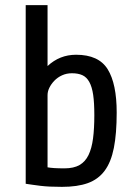

<svg xmlns="http://www.w3.org/2000/svg" viewBox="-20 -720 539 747"><path d="M434 -282Q434 -200 423 -144.5Q412 -89 387 -55.5Q362 -22 321.5 -7.5Q281 7 221 7Q194 7 174 6Q154 5 137.5 3Q121 1 107.5 -1Q94 -3 80 -5V-700H165V-463Q212 -507 276 -507Q364 -507 399 -450.5Q434 -394 434 -282ZM260 -435Q239 -435 221.5 -427Q204 -419 191.5 -406Q179 -393 172 -378.5Q165 -364 165 -350V-69Q176 -67 192 -66Q208 -65 231 -65Q267 -65 289.5 -78Q312 -91 324.5 -117Q337 -143 342 -181.5Q347 -220 347 -272Q347 -320 342.5 -351Q338 -382 327.5 -401Q317 -420 300.5 -427.5Q284 -435 260 -435Z"/></svg>

Font: Share
Style: Regular
Weight: 400
Designer: Ralph du Carrois
Version: Version 1.002